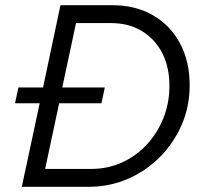

<svg xmlns="http://www.w3.org/2000/svg" viewBox="-20 -720 787 740"><path d="M64 0 133 -322H38L51 -383H146L213 -700H412Q502 -700 569 -661.5Q636 -623 673.5 -553.5Q711 -484 711 -391Q711 -310 680.5 -239.5Q650 -169 596.5 -115Q543 -61 472.5 -30.5Q402 0 321 0ZM154 -69H332Q395 -69 449.5 -93.5Q504 -118 545 -162Q586 -206 609.5 -264Q633 -322 633 -389Q633 -462 605 -516Q577 -570 526.5 -600.5Q476 -631 409 -631H273L220 -383H384L371 -322H208Z"/></svg>

Font: Red Hat Text
Style: Italic
Weight: 400
Italic angle: -12°
Designer: Pentagram, MCKL
Foundry: Pentagram, MCKL
Version: Version 1.023